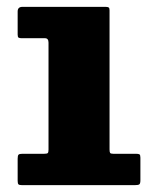

<svg xmlns="http://www.w3.org/2000/svg" viewBox="-20 -540 446 560"><path d="M111.5 -428.5Q121.5 -428.5 121.5 -415.5V-103.5Q121.5 -95.5 119.2 -93.5Q117 -91.5 109 -91.5H46Q37 -91.5 34.2 -89Q31.5 -86.5 31.5 -77V-12.5Q31.5 -4.5 34 -2.2Q36.5 0 44.5 0H373Q383 0 386.2 -2.2Q389.5 -4.5 389.5 -14.5V-80Q389.5 -88 386.8 -89.8Q384 -91.5 376 -91.5H310Q303 -91.5 301.2 -94Q299.5 -96.5 299.5 -104V-510Q299.5 -516.5 297 -518.2Q294.5 -520 287.5 -520H45.5Q31.5 -520 31.5 -506.5V-439Q31.5 -432 34.2 -430.2Q37 -428.5 44 -428.5Z"/></svg>

Font: Besley ExtraBold
Style: Regular
Weight: 800
Designer: Owen Earl
Foundry: indestructible type*
Version: Version 2.001